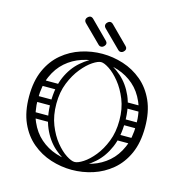

<svg xmlns="http://www.w3.org/2000/svg" viewBox="-129 -1023 1091 1148"><g transform="rotate(15 417.0 -449.0)"><path d="M721 -351Q721 -432 695.5 -490.5Q670 -549 627 -586.5Q584 -624 529.5 -642Q475 -660 417 -660Q359 -660 304.5 -642Q250 -624 207 -586.5Q164 -549 138.5 -490.5Q113 -432 113 -351Q113 -270 138.5 -211.5Q164 -153 207 -115.5Q250 -78 304.5 -60Q359 -42 417 -42Q475 -42 529.5 -60Q584 -78 627 -115.5Q670 -153 695.5 -211.5Q721 -270 721 -351ZM58 -351Q58 -446 88.5 -514Q119 -582 171 -625.5Q223 -669 287 -689.5Q351 -710 417 -710Q483 -710 547 -689.5Q611 -669 663 -625.5Q715 -582 745.5 -514Q776 -446 776 -351Q776 -256 745.5 -188Q715 -120 663 -76.5Q611 -33 547 -12.5Q483 8 417 8Q351 8 287 -12.5Q223 -33 171 -76.5Q119 -120 88.5 -188Q58 -256 58 -351ZM222 -252Q222 -243 217 -238Q212 -233 205 -233H110Q94 -233 94 -252Q94 -269 111 -269H205Q222 -269 222 -252ZM220 -451Q220 -442 215 -437Q210 -432 203 -432H108Q92 -432 92 -451Q92 -468 109 -468H203Q220 -468 220 -451ZM214 -350Q214 -341 209 -336Q204 -331 197 -331H102Q86 -331 86 -350Q86 -367 103 -367H197Q214 -367 214 -350ZM613 -252Q613 -269 630 -269H724Q741 -269 741 -252Q741 -233 725 -233H630Q623 -233 618 -238Q613 -243 613 -252ZM615 -451Q615 -468 632 -468H726Q743 -468 743 -451Q743 -432 727 -432H632Q625 -432 620 -437Q615 -442 615 -451ZM621 -350Q621 -367 638 -367H732Q749 -367 749 -350Q749 -331 733 -331H638Q631 -331 626 -336Q621 -341 621 -350ZM439 -18 422 -42Q442 -42 474.5 -63Q507 -84 539.5 -124Q572 -164 594.5 -221Q617 -278 617 -351Q617 -423 594 -480Q571 -537 538 -577.5Q505 -618 473 -639Q441 -660 422 -660L438 -680Q498 -658 546.5 -615.5Q595 -573 623.5 -508Q652 -443 652 -351Q652 -260 623.5 -193.5Q595 -127 547 -84Q499 -41 439 -18ZM405 -18Q346 -41 297.5 -84Q249 -127 220.5 -193.5Q192 -260 192 -351Q192 -443 220.5 -508Q249 -573 298 -615.5Q347 -658 406 -680L422 -660Q403 -660 371 -639Q339 -618 306 -577.5Q273 -537 250 -480Q227 -423 227 -351Q227 -278 249.5 -221Q272 -164 304.5 -124Q337 -84 369.5 -63Q402 -42 422 -42ZM381 -755 274 -861Q265 -870 265 -879Q265 -889 273 -897Q282 -906 291 -906Q300 -906 309 -897L416 -790Q423 -783 423 -775Q423 -766 414 -757Q406 -749 396 -749Q387 -749 381 -755ZM503 -755 396 -861Q387 -870 387 -879Q387 -889 395 -897Q404 -906 413 -906Q422 -906 431 -897L538 -790Q545 -783 545 -775Q545 -766 536 -757Q528 -749 518 -749Q509 -749 503 -755Z"/></g></svg>

Font: Agu Display Uzo
Style: Regular
Weight: 400
Designer: Oluwaseun Badejo
Version: Version 1.103